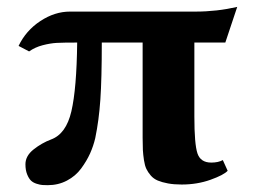

<svg xmlns="http://www.w3.org/2000/svg" viewBox="-20 -525 742 560"><path d="M184.1 -491.2H550.8Q612.3 -491.2 671.9 -504.9L637.2 -400.9H546.9V-185.1Q546.9 -104.5 555.9 -77.6Q564.9 -50.8 596.2 -50.8Q616.7 -50.8 629.9 -58.1L644 -26.9Q632.8 -14.6 594 -0.7Q555.2 13.2 509.8 13.2Q487.3 13.2 470 10Q452.6 6.8 440.4 1.7Q428.2 -3.4 419.9 -12.9Q411.6 -22.5 407 -32.2Q402.3 -42 399.9 -57.9Q397.5 -73.7 396.7 -87.6Q396 -101.6 396 -123V-400.9H276.9Q276.9 -294.4 272.7 -234.4Q268.6 -174.3 257.8 -122.1Q252.4 -99.1 242.7 -77.4Q232.9 -55.7 216.8 -33.7Q200.7 -11.7 175.3 1.7Q149.9 15.1 119.1 15.1Q109.9 15.1 103.5 14.6Q97.2 14.2 86.9 11Q76.7 7.8 70.3 1.7Q64 -4.4 59.1 -16.6Q54.2 -28.8 54.2 -45.9Q54.2 -70.3 77.9 -89.1Q101.6 -107.9 128.9 -118.2Q172.9 -134.3 188.2 -200.4Q203.6 -266.6 205.1 -400.9Q164.1 -400.9 145.5 -399.9Q127 -398.9 104.5 -393.1Q82 -387.2 64.9 -375L34.2 -391.1Q55.7 -436 97.7 -463.6Q139.6 -491.2 184.1 -491.2Z"/></svg>

Font: Linguistics Pro
Style: Bold
Weight: 700
Designer: Stefan Peev, Context Ltd
Foundry: Stefan Peev, Context Ltd
Version: Version 001.000